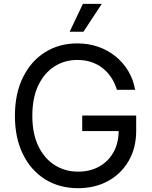

<svg xmlns="http://www.w3.org/2000/svg" viewBox="-20 -962 784 992"><path d="M383.8 10.3Q286.6 10.3 213.1 -35.6Q139.6 -81.5 98.4 -165.5Q57.1 -249.5 57.1 -363.3Q57.1 -478 98.4 -562Q139.6 -646 212.4 -691.9Q285.2 -737.8 378.9 -737.8Q436.5 -737.8 486.8 -720.5Q537.1 -703.1 576.7 -671.1Q616.2 -639.2 642.6 -595.2Q668.9 -551.3 678.2 -498H584Q573.2 -533.7 554.4 -562Q535.6 -590.3 509.5 -610.6Q483.4 -630.9 450.7 -641.6Q418 -652.3 379.4 -652.3Q314 -652.3 261.2 -618.7Q208.5 -585 177.7 -520.5Q147 -456.1 147 -363.3Q147 -271.5 178 -207.3Q209 -143.1 262.5 -109.1Q315.9 -75.2 383.8 -75.2Q445.3 -75.2 492.7 -101.6Q540 -127.9 566.7 -176Q593.3 -224.1 593.3 -289.6L621.6 -284.7H404.8V-365.2H683.6V-286.1Q683.6 -196.8 644.5 -130.1Q605.5 -63.5 538.1 -26.6Q470.7 10.3 383.8 10.3ZM339.8 -797.9 408.2 -941.9H505.9L411.1 -797.9Z"/></svg>

Font: Inter 17pt
Style: Regular
Weight: 400
Version: Version 4.001;git-66647c0bb